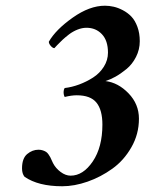

<svg xmlns="http://www.w3.org/2000/svg" viewBox="-20 -647 510 672"><path d="M347.2 -627Q362.3 -627 377.7 -623.5Q393.1 -620.1 409.9 -611.3Q426.8 -602.5 439.7 -589.1Q452.6 -575.7 460.9 -553.2Q469.2 -530.8 469.2 -502.9Q469.2 -473.6 456.1 -447.8Q442.9 -421.9 422.6 -405.3Q402.3 -388.7 383.8 -378.4Q365.2 -368.2 349.1 -363.3Q393.6 -357.9 429.9 -320.3Q466.3 -282.7 466.3 -231.4Q466.3 -177.7 439.9 -131.6Q413.6 -85.4 373 -56.4Q332.5 -27.3 286.4 -11.2Q240.2 4.9 197.8 4.9Q113.8 4.9 65.9 -28.3Q57.1 -39.1 57.1 -57.6Q57.1 -92.8 75.2 -107.9Q93.3 -123 114.7 -123Q123 -123 130.1 -120.6Q137.2 -118.2 141.6 -115.2Q146 -112.3 150.1 -106.2Q154.3 -100.1 156 -96.7Q157.7 -93.3 161.1 -85.7Q164.6 -78.1 165.5 -76.2Q174.8 -58.1 192.1 -45.2Q209.5 -32.2 227.1 -32.2Q271 -32.2 304.7 -82Q338.4 -131.8 338.4 -210.9Q338.4 -262.2 317.6 -287.8Q296.9 -313.5 248.5 -313.5Q230 -313.5 206.5 -307.6Q202.6 -314 202.6 -325.2Q202.6 -333 206.5 -338.9Q231.4 -341.8 257.1 -351.3Q282.7 -360.8 305.9 -375.7Q329.1 -390.6 343.5 -413.6Q357.9 -436.5 357.9 -462.9Q357.9 -504.9 336.7 -527.3Q315.4 -549.8 282.7 -549.8Q267.6 -549.8 251.5 -543.5Q235.4 -537.1 221.9 -526.9Q208.5 -516.6 198.5 -507.3Q188.5 -498 179.9 -488.8Q171.4 -479.5 170.4 -478.5Q164.6 -478.5 157.7 -486.3Q150.9 -494.1 150.9 -501Q175.3 -543.5 234.4 -585.2Q293.5 -627 347.2 -627Z"/></svg>

Font: Crimson
Style: BoldItalic
Weight: 700
Italic angle: -11°
Version: Version 0.8